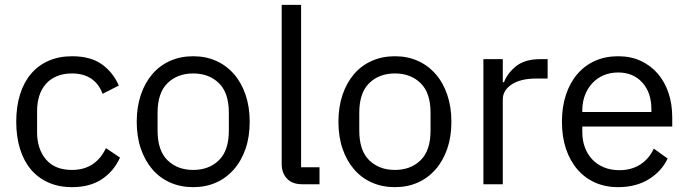

<svg xmlns="http://www.w3.org/2000/svg" viewBox="-20 -760 2840 792"><path d="M277 12Q223 12 180 -7Q137 -26 107.5 -61Q78 -96 62.5 -146Q47 -196 47 -258Q47 -320 62.5 -370Q78 -420 107.5 -455Q137 -490 180 -509Q223 -528 277 -528Q354 -528 400.5 -494.5Q447 -461 470 -407L403 -373Q389 -413 357 -435Q325 -457 277 -457Q241 -457 214 -445.5Q187 -434 169 -413.5Q151 -393 142 -364.5Q133 -336 133 -302V-214Q133 -146 169.5 -102.5Q206 -59 277 -59Q374 -59 417 -149L475 -110Q450 -54 400.5 -21Q351 12 277 12Z M777 12Q725 12 682 -7Q639 -26 608.5 -61.5Q578 -97 561 -146.5Q544 -196 544 -258Q544 -319 561 -369Q578 -419 608.5 -454.5Q639 -490 682 -509Q725 -528 777 -528Q829 -528 871.5 -509Q914 -490 945 -454.5Q976 -419 993 -369Q1010 -319 1010 -258Q1010 -196 993 -146.5Q976 -97 945 -61.5Q914 -26 871.5 -7Q829 12 777 12ZM777 -59Q842 -59 883 -99Q924 -139 924 -221V-295Q924 -377 883 -417Q842 -457 777 -457Q712 -457 671 -417Q630 -377 630 -295V-221Q630 -139 671 -99Q712 -59 777 -59Z M1227 0Q1185 0 1163.5 -23.5Q1142 -47 1142 -83V-740H1222V-70H1298V0Z M1609 12Q1557 12 1514 -7Q1471 -26 1440.5 -61.5Q1410 -97 1393 -146.5Q1376 -196 1376 -258Q1376 -319 1393 -369Q1410 -419 1440.5 -454.5Q1471 -490 1514 -509Q1557 -528 1609 -528Q1661 -528 1703.5 -509Q1746 -490 1777 -454.5Q1808 -419 1825 -369Q1842 -319 1842 -258Q1842 -196 1825 -146.5Q1808 -97 1777 -61.5Q1746 -26 1703.5 -7Q1661 12 1609 12ZM1609 -59Q1674 -59 1715 -99Q1756 -139 1756 -221V-295Q1756 -377 1715 -417Q1674 -457 1609 -457Q1544 -457 1503 -417Q1462 -377 1462 -295V-221Q1462 -139 1503 -99Q1544 -59 1609 -59Z M1974 0V-516H2054V-421H2059Q2073 -458 2109 -487Q2145 -516 2208 -516H2239V-436H2192Q2127 -436 2090.5 -411.5Q2054 -387 2054 -350V0Z M2530 12Q2477 12 2434.5 -7Q2392 -26 2361.5 -61.5Q2331 -97 2314.5 -146.5Q2298 -196 2298 -258Q2298 -319 2314.5 -369Q2331 -419 2361.5 -454.5Q2392 -490 2434.5 -509Q2477 -528 2530 -528Q2582 -528 2623 -509Q2664 -490 2693 -456.5Q2722 -423 2737.5 -377Q2753 -331 2753 -276V-238H2382V-214Q2382 -181 2392.5 -152.5Q2403 -124 2422.5 -103Q2442 -82 2470.5 -70Q2499 -58 2535 -58Q2584 -58 2620.5 -81Q2657 -104 2677 -147L2734 -106Q2709 -53 2656 -20.5Q2603 12 2530 12ZM2530 -461Q2497 -461 2470 -449.5Q2443 -438 2423.5 -417Q2404 -396 2393 -367.5Q2382 -339 2382 -305V-298H2667V-309Q2667 -378 2629.5 -419.5Q2592 -461 2530 -461Z"/></svg>

Font: IBM Plex Sans Devanagari
Style: Regular
Weight: 400
Designer: Mike Abbink, Paul van der Laan, Pieter van Rosmalen, Erin McLaughlin
Foundry: Bold Monday
Version: Version 1.1